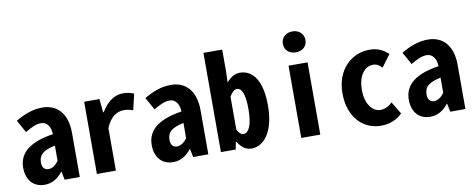

<svg xmlns="http://www.w3.org/2000/svg" viewBox="-69 -1137 3637 1471"><g transform="rotate(-10 1750.0 -401.0)"><path d="M179 12C234 12 281 -14 319 -64H322L335 0H453V-343C453 -496 376 -574 261 -574C189 -574 122 -549 53 -508L107 -411C161 -442 194 -458 232 -458C276 -458 306 -419 307 -359C138 -333 38 -269 38 -145C38 -49 91 12 179 12ZM229 -101C201 -101 179 -117 179 -161C179 -217 210 -250 307 -270V-152C287 -123 258 -101 229 -101Z M586 0H734V-329C766 -414 820 -446 874 -446C900 -446 921 -441 945 -432L974 -557C948 -567 930 -574 887 -574C822 -574 764 -531 720 -457H715L705 -562H586Z M1179 12C1234 12 1281 -14 1319 -64H1322L1335 0H1453V-343C1453 -496 1376 -574 1261 -574C1189 -574 1122 -549 1053 -508L1107 -411C1161 -442 1194 -458 1232 -458C1276 -458 1306 -419 1307 -359C1138 -333 1038 -269 1038 -145C1038 -49 1091 12 1179 12ZM1229 -101C1201 -101 1179 -117 1179 -161C1179 -217 1210 -250 1307 -270V-152C1287 -123 1258 -101 1229 -101Z M1788 14C1881 14 1968 -81 1968 -290C1968 -477 1903 -574 1798 -574C1760 -574 1724 -553 1694 -516L1697 -606V-772H1551V0H1666L1677 -57H1682C1712 -9 1745 14 1788 14ZM1748 -107C1731 -107 1713 -116 1697 -149V-405C1716 -439 1735 -455 1756 -455C1794 -455 1816 -402 1816 -287C1816 -157 1783 -107 1748 -107Z M2176 0H2324V-562H2176ZM2250 -653C2302 -653 2338 -686 2338 -734C2338 -781 2302 -816 2250 -816C2198 -816 2162 -781 2162 -734C2162 -686 2198 -653 2250 -653Z M2796 14C2853 14 2915 -5 2962 -52L2904 -148C2878 -122 2847 -106 2812 -106C2747 -106 2697 -175 2697 -281C2697 -386 2744 -457 2816 -457C2842 -457 2861 -446 2883 -422L2953 -516C2916 -552 2871 -575 2807 -575C2669 -575 2546 -468 2546 -281C2546 -95 2656 14 2796 14Z M3179 12C3234 12 3281 -14 3319 -64H3322L3335 0H3453V-343C3453 -496 3376 -574 3261 -574C3189 -574 3122 -549 3053 -508L3107 -411C3161 -442 3194 -458 3232 -458C3276 -458 3306 -419 3307 -359C3138 -333 3038 -269 3038 -145C3038 -49 3091 12 3179 12ZM3229 -101C3201 -101 3179 -117 3179 -161C3179 -217 3210 -250 3307 -270V-152C3287 -123 3258 -101 3229 -101Z"/></g></svg>

Font: Noto Sans Mono CJK HK
Style: Bold
Weight: 700
Designer: Ryoko NISHIZUKA 西塚涼子 (kana, bopomofo & ideographs); Paul D. Hunt (Latin, Greek & Cyrillic); Sandoll Communications 산돌커뮤니
Foundry: Adobe
Version: Version 2.004;hotconv 1.0.118;makeotfexe 2.5.65603